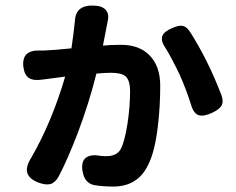

<svg xmlns="http://www.w3.org/2000/svg" viewBox="-20 -637 870 707"><path d="M397 50Q362 50 329 45Q292 39 284 -6Q278 -41 295.5 -55.5Q313 -70 350 -63Q358 -62 372 -62Q410 -62 424.5 -88Q439 -114 450 -185Q459 -247 459 -300Q459 -343 441 -357Q426 -369 388 -369Q368 -369 335 -366Q308 -258 267 -149Q229 -50 196 13Q183 36 165 41Q147 45 121 35Q53 9 95 -56Q171 -188 220 -355Q204 -353 175 -349Q152 -346 144 -345Q143 -345 140.5 -344.5Q138 -344 136 -344Q104 -339 87 -349.5Q70 -360 66 -391Q59 -453 126 -451Q134 -451 142 -451Q175 -452 243 -459Q250 -504 256 -561Q259 -622 332 -616Q359 -614 371 -598.5Q383 -583 376 -556Q372 -533 359 -469Q386 -472 426 -472Q492 -472 530 -434Q570 -394 570 -321Q570 -242 561 -170Q550 -78 526 -31Q488 50 397 50ZM711 -213Q692 -220 683 -253Q666 -307 642 -361Q613 -422 589 -461Q571 -487 578 -505Q584 -521 615 -534Q638 -544 651 -542Q666 -540 679 -521Q747 -414 796 -285Q804 -261 795 -247Q787 -234 762 -222Q730 -207 711 -213Z"/></svg>

Font: GenSenRounded TW B
Style: Regular
Weight: 700
Version: Version 1.501;PS 1;hotconv 16.6.51;makeotf.lib2.5.65220